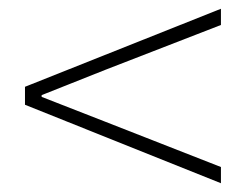

<svg xmlns="http://www.w3.org/2000/svg" viewBox="-20 -584 561 438"><path d="M484 -166V-203L221 -306L75 -363V-367L221 -425L484 -527V-564L37 -386V-345Z"/></svg>

Font: Noto Sans Japanese Thin
Style: Regular
Weight: 100
Designer: Ryoko NISHIZUKA (kana & ideographs); Paul D. Hunt (Latin, Greek & Cyrillic); Wenlong ZHANG (bopomofo); Sandoll Communica
Foundry: Adobe Systems Incorporated
Version: Version 1.000;PS 1;hotconv 1.0.78;makeotf.lib2.5.61930